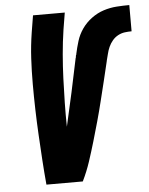

<svg xmlns="http://www.w3.org/2000/svg" viewBox="-53 -787 646 831"><g transform="rotate(-5 270.0 -371.5)"><path d="M115 0Q110 -54 106.5 -109Q103 -164 100 -218.5Q97 -273 95.5 -328Q94 -383 94 -438.5Q94 -494 97 -549.5Q100 -605 109 -662L121 -735H259L247 -662Q239 -609 234.5 -556Q230 -503 228 -451Q226 -399 225 -346.5Q224 -294 225 -242Q242 -316 258 -389Q274 -462 289 -536L290 -537Q290 -540 290.5 -543.5Q291 -547 293 -550V-552Q299 -580 307.5 -607.5Q316 -635 333 -659.5Q350 -684 375 -702.5Q400 -721 428 -730Q456 -739 484.5 -741Q513 -743 540 -743V-629Q525 -629 510 -627Q495 -625 481 -617.5Q467 -610 456.5 -597.5Q446 -585 439.5 -570.5Q433 -556 429.5 -541Q426 -526 422 -512V-511Q412 -468 401.5 -425.5Q391 -383 380.5 -340Q370 -297 358 -254Q346 -211 333.5 -168.5Q321 -126 307 -83.5Q293 -41 273 0Z"/></g></svg>

Font: Iosevka Term Curly Heavy
Style: Italic
Weight: 900
Italic angle: -9°
Designer: Belleve Invis
Foundry: Belleve Invis
Version: Version 32.3.0